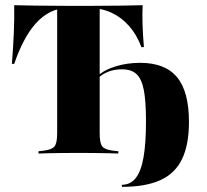

<svg xmlns="http://www.w3.org/2000/svg" viewBox="-20 -591 796 739"><path d="M238.7 -559.7Q204 -559.7 173.4 -544.4Q142.7 -529 117.3 -500.4Q91.9 -471.8 71.4 -432.3Q50.8 -392.7 34.7 -345.2H25.8Q30.6 -404.8 33.1 -461.7Q35.5 -518.5 34.7 -571Q67.7 -570.2 116.1 -569.4Q164.5 -568.5 237.1 -568.5H333.9Q404.8 -568.5 451.2 -569.4Q497.6 -570.2 529 -571Q527.4 -537.9 528.6 -497.6Q529.8 -457.3 533.9 -409.7H524.2Q506.5 -457.3 477 -490.7Q447.6 -524.2 409.3 -541.9Q371 -559.7 325 -559.7ZM269.4 -2.4Q238.7 -2.4 212.1 -2Q185.5 -1.6 164.1 -1.2Q142.7 -0.8 128.2 0V-8.9L149.2 -11.3Q180.6 -15.3 190.3 -28.2Q200 -41.1 200 -78.2V-201.6H363.7V-78.2Q363.7 -41.1 373 -28.2Q382.3 -15.3 413.7 -11.3L435.5 -8.9V0Q421 -0.8 399.6 -1.2Q378.2 -1.6 351.6 -2Q325 -2.4 294.4 -2.4H281.5ZM200 -201.6V-562.9H363.7V-201.6ZM449.2 128.2V120.2Q481.5 120.2 502 94.8Q522.6 69.4 532.3 15.3Q541.9 -38.7 541.9 -124.2Q541.9 -201.6 533.5 -244.8Q525 -287.9 505.2 -306Q485.5 -324.2 449.2 -324.2Q392.7 -324.2 355.6 -288.7V-297.6Q378.2 -321 423.4 -335.1Q468.5 -349.2 519.4 -349.2Q615.3 -349.2 661.3 -294Q707.3 -238.7 707.3 -121.8Q707.3 -33.9 680.6 21.4Q654 76.6 597.2 102.4Q540.3 128.2 449.2 128.2Z"/></svg>

Font: Playfair 144pt SemiCondensed Black
Style: Regular
Weight: 900
Width: 4
Designer: Claus Eggers Sørensen
Foundry: Claus Eggers Sørensen
Version: Version 2.203